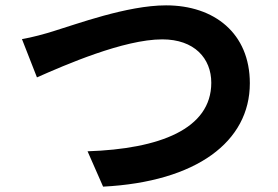

<svg xmlns="http://www.w3.org/2000/svg" viewBox="-20 -693 1040 717"><path d="M62 -547 118 -404C222 -450 442 -546 586 -546C706 -546 769 -475 769 -384C769 -211 576 -137 307 -128L365 4C714 -14 913 -164 913 -382C913 -569 780 -673 600 -673C454 -673 261 -601 184 -578C147 -566 98 -553 62 -547Z"/></svg>

Font: Noto Sans Japanese Bold
Style: Bold
Weight: 700
Designer: Ryoko NISHIZUKA (kana & ideographs); Paul D. Hunt (Latin, Greek & Cyrillic); Wenlong ZHANG (bopomofo); Sandoll Communica
Foundry: Adobe Systems Incorporated
Version: Version 1.000;PS 1;hotconv 1.0.78;makeotf.lib2.5.61930